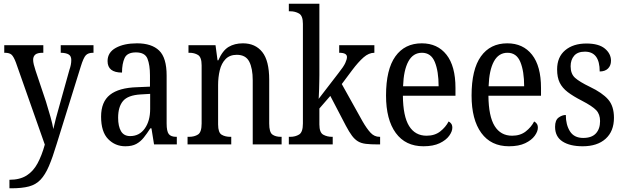

<svg xmlns="http://www.w3.org/2000/svg" viewBox="-20 -780 3371 1037"><path d="M31 191Q87 191 123.5 168Q160 145 183 102Q206 59 222 1L66 -442Q54 -474 42.5 -484.5Q31 -495 6 -495H3V-536H214V-495H211Q182 -495 170.5 -485Q159 -475 159 -457Q159 -446 162.5 -431.5Q166 -417 172 -399L228 -232Q242 -187 253 -147.5Q264 -108 268 -83Q274 -111 282 -141Q290 -171 300 -206L355 -403Q360 -417 362.5 -430Q365 -443 365 -456Q365 -477 351.5 -485.5Q338 -494 311 -495H308V-536H485V-495H482Q457 -495 444 -482Q431 -469 416 -420L286 -2Q264 71 244 117.5Q224 164 199 190.5Q174 217 136.5 227Q99 237 40 237H31Z M657 10Q602 10 564 -29Q526 -68 526 -150Q526 -230 574 -268Q622 -306 720 -309L790 -312V-373Q790 -429 776.5 -463Q763 -497 714 -497Q667 -497 653 -466.5Q639 -436 639 -388Q561 -388 561 -450Q561 -497 605.5 -521.5Q650 -546 720 -546Q799 -546 839.5 -507Q880 -468 880 -372V-113Q880 -71 891.5 -56Q903 -41 932 -41H935V0H812L798 -87H792Q774 -59 756.5 -37Q739 -15 716 -2.5Q693 10 657 10ZM683 -45Q733 -45 762 -86Q791 -127 791 -191V-273L740 -270Q671 -266 644.5 -234.5Q618 -203 618 -144Q618 -98 633.5 -71.5Q649 -45 683 -45Z M993 0V-41H1001Q1030 -41 1049.5 -53.5Q1069 -66 1069 -113V-427Q1069 -471 1049.5 -483Q1030 -495 1003 -495H998V-536H1144L1155 -454H1159Q1182 -507 1214.5 -526.5Q1247 -546 1292 -546Q1359 -546 1396.5 -499Q1434 -452 1434 -349V-113Q1434 -66 1451 -53.5Q1468 -41 1497 -41H1501V0H1345V-346Q1345 -411 1326 -447.5Q1307 -484 1259 -484Q1221 -484 1198.5 -461Q1176 -438 1167 -400.5Q1158 -363 1158 -321V-108Q1158 -64 1177 -52.5Q1196 -41 1224 -41H1229V0Z M1540 0V-41H1548Q1575 -41 1595.5 -53.5Q1616 -66 1616 -113V-651Q1616 -695 1595 -707Q1574 -719 1548 -719H1540V-760H1705V-375Q1705 -361 1704.5 -340.5Q1704 -320 1703.5 -298.5Q1703 -277 1702 -262Q1701 -247 1701 -246L1808 -385Q1836 -420 1845 -440Q1854 -460 1854 -472Q1854 -495 1812 -495V-536H2002V-495Q1972 -495 1943.5 -470Q1915 -445 1882 -401L1826 -326L1938 -125Q1961 -85 1981.5 -63Q2002 -41 2030 -41H2033V0H2021Q1982 0 1956.5 -3Q1931 -6 1913.5 -16.5Q1896 -27 1881 -47Q1866 -67 1848 -101L1764 -262L1705 -194V-108Q1705 -64 1726 -52.5Q1747 -41 1773 -41H1777V0Z M2267 10Q2170 10 2117.5 -62Q2065 -134 2065 -264Q2065 -405 2115.5 -475.5Q2166 -546 2258 -546Q2343 -546 2391.5 -484.5Q2440 -423 2440 -305V-263H2156Q2157 -152 2189.5 -99.5Q2222 -47 2284 -47Q2328 -47 2357.5 -70Q2387 -93 2403 -124Q2411 -120 2417 -112Q2423 -104 2423 -90Q2423 -70 2406 -46.5Q2389 -23 2354.5 -6.5Q2320 10 2267 10ZM2349 -314Q2349 -395 2328.5 -445Q2308 -495 2259 -495Q2211 -495 2185.5 -448Q2160 -401 2157 -314Z M2729 10Q2632 10 2579.5 -62Q2527 -134 2527 -264Q2527 -405 2577.5 -475.5Q2628 -546 2720 -546Q2805 -546 2853.5 -484.5Q2902 -423 2902 -305V-263H2618Q2619 -152 2651.5 -99.5Q2684 -47 2746 -47Q2790 -47 2819.5 -70Q2849 -93 2865 -124Q2873 -120 2879 -112Q2885 -104 2885 -90Q2885 -70 2868 -46.5Q2851 -23 2816.5 -6.5Q2782 10 2729 10ZM2811 -314Q2811 -395 2790.5 -445Q2770 -495 2721 -495Q2673 -495 2647.5 -448Q2622 -401 2619 -314Z M3127 10Q3058 10 3018 -16Q2978 -42 2978 -95Q2978 -131 2997 -145Q3016 -159 3036 -159Q3036 -106 3058.5 -70.5Q3081 -35 3130 -35Q3176 -35 3198.5 -59.5Q3221 -84 3221 -126Q3221 -163 3200 -185Q3179 -207 3123 -236Q3076 -260 3046.5 -282.5Q3017 -305 3003 -333.5Q2989 -362 2989 -405Q2989 -472 3032.5 -508.5Q3076 -545 3147 -545Q3214 -545 3247 -517.5Q3280 -490 3280 -452Q3280 -426 3264 -410Q3248 -394 3219 -394Q3219 -501 3139 -501Q3100 -501 3081 -479Q3062 -457 3062 -422Q3062 -381 3086 -359.5Q3110 -338 3166 -311Q3233 -279 3264.5 -243Q3296 -207 3296 -144Q3296 -71 3251 -30.5Q3206 10 3127 10Z"/></svg>

Font: Noto Serif Armenian Condensed
Style: Regular
Weight: 400
Width: 3
Designer: Monotype Design Team
Foundry: Monotype Imaging Inc.
Version: Version 2.008; ttfautohint (v1.8.4.7-5d5b)